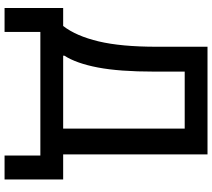

<svg xmlns="http://www.w3.org/2000/svg" viewBox="-64 -709 930 842"><g transform="rotate(90 401.0 -288.0)"><path d="M94 -100Q138 -157 161.5 -255.5Q185 -354 185 -510V-733H657V-100H767V157H662V0H120V157H15V-100ZM544 -100V-633H294V-498Q294 -347 276 -252.5Q258 -158 224 -105V-100Z"/></g></svg>

Font: IBM Plex Sans JP Medm
Style: Regular
Weight: 500
Designer: Mike Abbink; Paul van der Laan; Pieter van Rosmalen; Wujin Sim; Yejin Wi; Jinhee Kim; Boomi Park; Yona Kim; Kichan Ma
Foundry: Sandoll Inc.
Version: Version 1.002